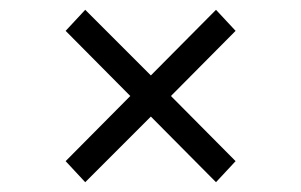

<svg xmlns="http://www.w3.org/2000/svg" viewBox="-20 -546 615 392"><path d="M329 -350 461 -217 421 -174 288 -308 154 -174 114 -217 246 -350 114 -483 154 -526 288 -392 421 -526 461 -483Z"/></svg>

Font: CMG Sans
Style: Regular
Weight: 400
Designer: Julieta Ulanovsky
Foundry: Julieta Ulanovsky
Version: Version 7.200